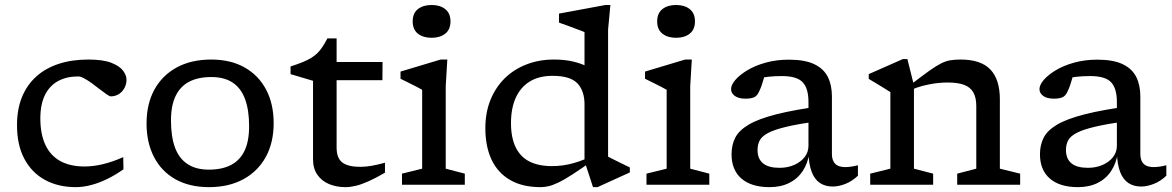

<svg xmlns="http://www.w3.org/2000/svg" viewBox="-20 -760 4824 790"><path d="M343.5 -515Q404.5 -515 438.5 -501.5Q472.5 -488 486.5 -469Q500.5 -450 500.5 -432Q500.5 -414 492.2 -398.2Q484 -382.5 469.2 -373Q454.5 -363.5 435 -363.5Q431 -363.5 419 -371.8Q407 -380 391.2 -392.2Q375.5 -404.5 358.8 -416.8Q342 -429 327 -437.2Q312 -445.5 301.5 -445.5Q254 -445.5 219 -426.5Q184 -407.5 165 -369Q146 -330.5 146 -273Q146 -208 166.8 -163.8Q187.5 -119.5 228.2 -97.2Q269 -75 327.5 -75Q365 -75 404.8 -84.8Q444.5 -94.5 487 -113.5L488 -63.5Q456.5 -41 422.5 -24.2Q388.5 -7.5 355.5 1.2Q322.5 10 292 10Q220 10 165.5 -19.5Q111 -49 80.5 -106Q50 -163 50 -245Q50 -310 70.2 -360Q90.5 -410 128.5 -444.5Q166.5 -479 220.8 -497Q275 -515 343.5 -515Z M839.5 -62Q893.5 -62 930.5 -81.2Q967.5 -100.5 986.2 -139.8Q1005 -179 1005 -240.5Q1005 -307.5 988.2 -352.5Q971.5 -397.5 937.2 -420.2Q903 -443 849.5 -443Q795.5 -443 758.8 -424Q722 -405 702.8 -365.5Q683.5 -326 683.5 -264.5Q683.5 -197.5 700.2 -152.5Q717 -107.5 751.8 -84.8Q786.5 -62 839.5 -62ZM840 10Q760 10 702.2 -22.2Q644.5 -54.5 613.8 -113.8Q583 -173 583 -252Q583 -332 615.2 -391Q647.5 -450 707.2 -482.5Q767 -515 849 -515Q929 -515 986.5 -482.5Q1044 -450 1075 -391.2Q1106 -332.5 1106 -253Q1106 -173 1073.5 -114Q1041 -55 981.2 -22.5Q921.5 10 840 10Z M1365 -153Q1365 -109 1388.8 -91.2Q1412.5 -73.5 1462.5 -73.5Q1484.5 -73.5 1510 -78Q1535.5 -82.5 1564 -90.5V-49.5Q1525.5 -27 1496.2 -14Q1467 -1 1444.2 4.5Q1421.5 10 1401.5 10Q1364.5 10 1334.2 -2.5Q1304 -15 1286 -40.8Q1268 -66.5 1268 -104.5V-427.5L1175.5 -455V-486.5Q1204.5 -496 1225 -504.2Q1245.5 -512.5 1260.5 -521.8Q1275.5 -531 1286.5 -542Q1297.5 -553 1307.2 -567.8Q1317 -582.5 1327 -602H1365V-487.5ZM1327.5 -430 1330.5 -505H1554L1553.5 -430Z M1756 -604.5Q1721 -604.5 1699.5 -621.5Q1678 -638.5 1678 -672Q1678 -705.5 1699.5 -722.5Q1721 -739.5 1756 -739.5Q1790.5 -739.5 1812 -722.5Q1833.5 -705.5 1833.5 -672Q1833.5 -638.5 1812 -621.5Q1790.5 -604.5 1756 -604.5ZM1820.5 -515 1814 -405.5V-66L1892.5 -45.5V0H1634V-45.5L1717 -66V-390.5Q1711.5 -394 1696 -402Q1680.5 -410 1662 -419.2Q1643.5 -428.5 1628 -436V-465.5L1793 -515Z M2385 -331Q2385 -386 2355.8 -417Q2326.5 -448 2253.5 -448Q2198 -448 2160 -424.8Q2122 -401.5 2102.2 -358Q2082.5 -314.5 2082.5 -253.5Q2082.5 -193.5 2101.8 -154Q2121 -114.5 2158.5 -95.5Q2196 -76.5 2251 -76.5Q2296.5 -76.5 2340 -88.8Q2383.5 -101 2428 -124.5V-106Q2373.5 -67 2337.2 -43.5Q2301 -20 2277.2 -8.8Q2253.5 2.5 2236.8 6.2Q2220 10 2204.5 10Q2129.5 10 2078.8 -19.5Q2028 -49 2002.5 -103.2Q1977 -157.5 1977 -232.5Q1977 -297 1998.2 -349.2Q2019.5 -401.5 2057.5 -438.5Q2095.5 -475.5 2147 -495.2Q2198.5 -515 2258.5 -515Q2294 -515 2323.5 -509.8Q2353 -504.5 2381.5 -493Q2410 -481.5 2442 -462L2385 -438V-628Q2379 -630.5 2359.2 -638Q2339.5 -645.5 2317 -653.8Q2294.5 -662 2280 -667V-704L2471.5 -739.5H2491.5L2482 -638V-115.5Q2486.5 -113 2498 -107.2Q2509.5 -101.5 2523.5 -94.5Q2537.5 -87.5 2550.5 -81.2Q2563.5 -75 2571.5 -71V-50.5L2438.5 10H2420L2385 -97Z M2762 -604.5Q2727 -604.5 2705.5 -621.5Q2684 -638.5 2684 -672Q2684 -705.5 2705.5 -722.5Q2727 -739.5 2762 -739.5Q2796.5 -739.5 2818 -722.5Q2839.5 -705.5 2839.5 -672Q2839.5 -638.5 2818 -621.5Q2796.5 -604.5 2762 -604.5ZM2826.5 -515 2820 -405.5V-66L2898.5 -45.5V0H2640V-45.5L2723 -66V-390.5Q2717.5 -394 2702 -402Q2686.5 -410 2668 -419.2Q2649.5 -428.5 2634 -436V-465.5L2799 -515Z M3370.5 -325 3349.5 -261.5Q3266.5 -250.5 3216.2 -238.5Q3166 -226.5 3140.2 -212.8Q3114.5 -199 3105.8 -182Q3097 -165 3097 -143Q3097 -106.5 3119.5 -88Q3142 -69.5 3187.5 -69.5Q3221 -69.5 3248 -81.5Q3275 -93.5 3290.8 -113.8Q3306.5 -134 3306.5 -160V-340.5Q3306.5 -396 3282.8 -421.5Q3259 -447 3197 -447Q3166.5 -447 3141.2 -444.2Q3116 -441.5 3094 -436L3131 -471.5Q3126.5 -451 3122.2 -435.5Q3118 -420 3113.5 -407.5Q3109 -395 3103 -382.5Q3094.5 -364 3081 -359Q3067.5 -354 3048 -354Q3018.5 -354 3003.2 -365.5Q2988 -377 2988 -393Q2988 -410.5 3005.5 -431Q3023 -451.5 3054.8 -470.8Q3086.5 -490 3130.2 -502.2Q3174 -514.5 3226 -514.5Q3291.5 -514.5 3330.2 -496Q3369 -477.5 3386 -443.8Q3403 -410 3403 -363.5V-127.5Q3403 -108 3409.5 -95.8Q3416 -83.5 3428.2 -78Q3440.5 -72.5 3458.5 -72.5Q3470 -72.5 3483 -74.5Q3496 -76.5 3510 -80V-37Q3486.5 -14.5 3458.8 -3.5Q3431 7.5 3406 7.5Q3375.5 7.5 3353.5 -7.2Q3331.5 -22 3319.8 -52.8Q3308 -83.5 3306.5 -131.5L3310.5 -132Q3304 -88.5 3283 -56.5Q3262 -24.5 3227.2 -7.2Q3192.5 10 3146.5 10Q3071.5 10 3030.8 -25.2Q2990 -60.5 2990 -125.5Q2990 -163 3005 -193Q3020 -223 3060.2 -247Q3100.5 -271 3175.5 -290Q3250.5 -309 3370.5 -325Z M3740.5 -409V-66L3819.5 -45.5V0H3560.5V-45.5L3643.5 -66V-381Q3635.5 -386.5 3612 -400.8Q3588.5 -415 3554.5 -435.5V-455L3695 -517H3713.5ZM3918.5 -45.5 3997 -66V-323.5Q3997 -358 3985.2 -379.2Q3973.5 -400.5 3947.8 -410.5Q3922 -420.5 3879 -420.5Q3843 -420.5 3805.2 -413.2Q3767.5 -406 3738 -394L3729 -413Q3774.5 -448 3803.2 -468.5Q3832 -489 3852 -499Q3872 -509 3890.2 -512Q3908.5 -515 3932.5 -515Q4016 -515 4055 -474Q4094 -433 4094 -351.5V-66L4177.5 -45.5V0H3918.5Z M4639.5 -325 4618.5 -261.5Q4535.5 -250.5 4485.2 -238.5Q4435 -226.5 4409.2 -212.8Q4383.5 -199 4374.8 -182Q4366 -165 4366 -143Q4366 -106.5 4388.5 -88Q4411 -69.5 4456.5 -69.5Q4490 -69.5 4517 -81.5Q4544 -93.5 4559.8 -113.8Q4575.5 -134 4575.5 -160V-340.5Q4575.5 -396 4551.8 -421.5Q4528 -447 4466 -447Q4435.5 -447 4410.2 -444.2Q4385 -441.5 4363 -436L4400 -471.5Q4395.5 -451 4391.2 -435.5Q4387 -420 4382.5 -407.5Q4378 -395 4372 -382.5Q4363.5 -364 4350 -359Q4336.5 -354 4317 -354Q4287.5 -354 4272.2 -365.5Q4257 -377 4257 -393Q4257 -410.5 4274.5 -431Q4292 -451.5 4323.8 -470.8Q4355.5 -490 4399.2 -502.2Q4443 -514.5 4495 -514.5Q4560.5 -514.5 4599.2 -496Q4638 -477.5 4655 -443.8Q4672 -410 4672 -363.5V-127.5Q4672 -108 4678.5 -95.8Q4685 -83.5 4697.2 -78Q4709.5 -72.5 4727.5 -72.5Q4739 -72.5 4752 -74.5Q4765 -76.5 4779 -80V-37Q4755.5 -14.5 4727.8 -3.5Q4700 7.5 4675 7.5Q4644.5 7.5 4622.5 -7.2Q4600.5 -22 4588.8 -52.8Q4577 -83.5 4575.5 -131.5L4579.5 -132Q4573 -88.5 4552 -56.5Q4531 -24.5 4496.2 -7.2Q4461.5 10 4415.5 10Q4340.5 10 4299.8 -25.2Q4259 -60.5 4259 -125.5Q4259 -163 4274 -193Q4289 -223 4329.2 -247Q4369.5 -271 4444.5 -290Q4519.5 -309 4639.5 -325Z"/></svg>

Font: Newsreader 7pt
Style: Regular
Weight: 400
Designer: Hugues Gentile
Foundry: Production Type
Version: Version 1.003